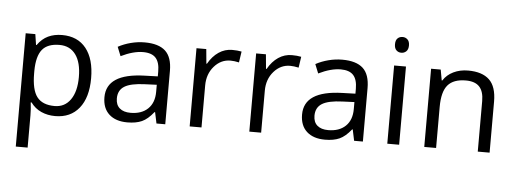

<svg xmlns="http://www.w3.org/2000/svg" viewBox="-58 -901 3503 1309"><g transform="rotate(5 1694.0 -247.0)"><path d="M335 9.8Q282.7 9.8 239.5 -9.5Q196.3 -28.8 167 -68.8H161.1Q167 -22 167 20V240.2H85.9V-535.2H151.9L163.1 -461.9H167Q198.2 -505.9 239.7 -525.4Q281.2 -544.9 335 -544.9Q441.4 -544.9 499.3 -472.2Q557.1 -399.4 557.1 -268.1Q557.1 -136.2 498.3 -63.2Q439.5 9.8 335 9.8ZM323.2 -476.1Q241.2 -476.1 204.6 -430.7Q168 -385.3 167 -286.1V-268.1Q167 -155.3 204.6 -106.7Q242.2 -58.1 325.2 -58.1Q394.5 -58.1 433.8 -114.3Q473.1 -170.4 473.1 -269Q473.1 -369.1 433.8 -422.6Q394.5 -476.1 323.2 -476.1Z M1027.8 0 1011.7 -76.2H1007.8Q967.8 -25.9 928 -8.1Q888.2 9.8 828.6 9.8Q749 9.8 703.9 -31.2Q658.7 -72.3 658.7 -147.9Q658.7 -310.1 918 -317.9L1008.8 -320.8V-354Q1008.8 -417 981.7 -447Q954.6 -477.1 895 -477.1Q828.1 -477.1 743.7 -436L718.8 -498Q758.3 -519.5 805.4 -531.7Q852.5 -543.9 899.9 -543.9Q995.6 -543.9 1041.7 -501.5Q1087.9 -459 1087.9 -365.2V0ZM844.7 -57.1Q920.4 -57.1 963.6 -98.6Q1006.8 -140.1 1006.8 -214.8V-263.2L925.8 -259.8Q829.1 -256.3 786.4 -229.7Q743.7 -203.1 743.7 -147Q743.7 -103 770.3 -80.1Q796.9 -57.1 844.7 -57.1Z M1499 -544.9Q1534.7 -544.9 1563 -539.1L1551.8 -463.9Q1518.6 -471.2 1493.2 -471.2Q1428.2 -471.2 1382.1 -418.5Q1335.9 -365.7 1335.9 -287.1V0H1254.9V-535.2H1321.8L1331.1 -436H1335Q1364.7 -488.3 1406.7 -516.6Q1448.7 -544.9 1499 -544.9Z M1907.2 -544.9Q1942.9 -544.9 1971.2 -539.1L1960 -463.9Q1926.8 -471.2 1901.4 -471.2Q1836.4 -471.2 1790.3 -418.5Q1744.1 -365.7 1744.1 -287.1V0H1663.1V-535.2H1730L1739.3 -436H1743.2Q1772.9 -488.3 1814.9 -516.6Q1856.9 -544.9 1907.2 -544.9Z M2380.4 0 2364.3 -76.2H2360.4Q2320.3 -25.9 2280.5 -8.1Q2240.7 9.8 2181.2 9.8Q2101.6 9.8 2056.4 -31.2Q2011.2 -72.3 2011.2 -147.9Q2011.2 -310.1 2270.5 -317.9L2361.3 -320.8V-354Q2361.3 -417 2334.2 -447Q2307.1 -477.1 2247.6 -477.1Q2180.7 -477.1 2096.2 -436L2071.3 -498Q2110.8 -519.5 2158 -531.7Q2205.1 -543.9 2252.4 -543.9Q2348.1 -543.9 2394.3 -501.5Q2440.4 -459 2440.4 -365.2V0ZM2197.3 -57.1Q2272.9 -57.1 2316.2 -98.6Q2359.4 -140.1 2359.4 -214.8V-263.2L2278.3 -259.8Q2181.6 -256.3 2138.9 -229.7Q2096.2 -203.1 2096.2 -147Q2096.2 -103 2122.8 -80.1Q2149.4 -57.1 2197.3 -57.1Z M2688.5 0H2607.4V-535.2H2688.5ZM2600.6 -680.2Q2600.6 -708 2614.3 -720.9Q2627.9 -733.9 2648.4 -733.9Q2668 -733.9 2682.1 -720.7Q2696.3 -707.5 2696.3 -680.2Q2696.3 -652.8 2682.1 -639.4Q2668 -626 2648.4 -626Q2627.9 -626 2614.3 -639.4Q2600.6 -652.8 2600.6 -680.2Z M3226.6 0V-346.2Q3226.6 -411.6 3196.8 -443.8Q3167 -476.1 3103.5 -476.1Q3019.5 -476.1 2980.5 -430.7Q2941.4 -385.3 2941.4 -280.8V0H2860.4V-535.2H2926.3L2939.5 -461.9H2943.4Q2968.3 -501.5 3013.2 -523.2Q3058.1 -544.9 3113.3 -544.9Q3210 -544.9 3258.8 -498.3Q3307.6 -451.7 3307.6 -349.1V0Z"/></g></svg>

Font: f04920746
Style: Regular
Weight: 400
Foundry: Ascender Corporation
Version: Version 1.10